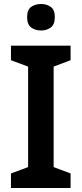

<svg xmlns="http://www.w3.org/2000/svg" viewBox="-20 -943 410 963"><path d="M334 0H35V-73L121 -105V-609L35 -641V-714H334V-641L249 -609V-105L334 -73ZM186 -923Q214 -923 234.5 -908.5Q255 -894 255 -857Q255 -820 234.5 -805Q214 -790 186 -790Q157 -790 136.5 -805Q116 -820 116 -857Q116 -894 136.5 -908.5Q157 -923 186 -923Z"/></svg>

Font: Noto Sans Medefaidrin SemiBold
Style: Regular
Weight: 600
Designer: Dalton Maag Ltd
Foundry: Dalton Maag Ltd
Version: Version 1.002; ttfautohint (v1.8.4.7-5d5b)